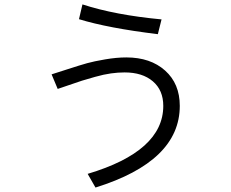

<svg xmlns="http://www.w3.org/2000/svg" viewBox="-20 -803 1040 863"><path d="M335 -716.8 350.6 -783.2Q497.1 -735.4 706.1 -715.8L689.5 -649.4Q464.8 -676.8 335 -716.8ZM211.9 -468.8Q224.6 -472.7 283.2 -491.7Q341.8 -510.7 371.6 -519Q401.4 -527.3 452.6 -536.1Q503.9 -544.9 547.9 -544.9Q656.2 -544.9 722.2 -485.8Q788.1 -426.8 788.1 -327.1Q788.1 -78.1 409.2 40L374 -21.5Q713.9 -123 713.9 -327.1Q713.9 -397.5 667 -437.5Q620.1 -477.5 540 -477.5Q510.7 -477.5 479 -473.1Q447.3 -468.8 407.2 -457.5Q367.2 -446.3 348.6 -440.4Q330.1 -434.6 285.2 -418.9L239.3 -403.3Z"/></svg>

Font: Gothic A1
Style: Regular
Weight: 400
Designer: HanYang I&C Co.,Ltd.
Foundry: HanYang I&C Co.,Ltd.
Version: Version 2.50